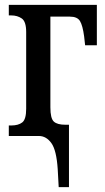

<svg xmlns="http://www.w3.org/2000/svg" viewBox="-20 -556 431 785"><path d="M216 136Q211 58 190 29Q169 0 139 0H16V-43H26Q55 -43 71 -55.5Q87 -68 87 -111V-425Q87 -468 69 -480.5Q51 -493 26 -493H16V-536H376V-371H328L324 -407Q318 -452 307 -470Q296 -488 266 -488H186V-117Q186 -72 200 -59Q214 -46 247 -46H262V209H220Z"/></svg>

Font: Noto Serif ExtraCondensed Medium
Style: Regular
Weight: 500
Width: 2
Designer: Monotype Design Team
Foundry: Monotype Imaging Inc.
Version: Version 2.015